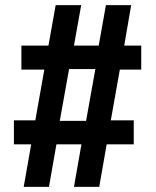

<svg xmlns="http://www.w3.org/2000/svg" viewBox="-20 -725 604 745"><path d="M72 0 101 -165H34V-258H117L152 -455H63V-548H168L196 -705H295L267 -548H363L391 -705H489L462 -548H528V-455H445L410 -258H499V-165H394L365 0H267L296 -165H199L170 0ZM212 -256H314L350 -457H248Z"/></svg>

Font: Nunito Sans 10pt SemiCondensed ExtraBold
Style: Regular
Weight: 800
Width: 4
Designer: Vernon Adams
Foundry: Vernon Adams
Version: Version 3.101;gftools[0.9.27]